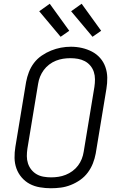

<svg xmlns="http://www.w3.org/2000/svg" viewBox="-20 -995 640 1023"><path d="M251 8Q222 8 192.5 3Q163 -2 138.5 -15Q114 -28 95.5 -49.5Q77 -71 67.5 -97.5Q58 -124 57.5 -153.5Q57 -183 62 -213L119 -558Q124 -585 134 -611Q144 -637 161 -659.5Q178 -682 202 -698.5Q226 -715 252 -725.5Q278 -736 304.5 -741Q331 -746 358 -746Q388 -746 416.5 -739.5Q445 -733 470 -720Q495 -707 513.5 -686Q532 -665 541.5 -638Q551 -611 551.5 -581.5Q552 -552 547 -522L490 -177Q485 -150 475 -124.5Q465 -99 448 -76Q431 -53 407.5 -36.5Q384 -20 357.5 -9.5Q331 1 304.5 4.5Q278 8 251 8ZM252 -50Q272 -50 291.5 -53Q311 -56 330 -63.5Q349 -71 366 -83.5Q383 -96 395.5 -112.5Q408 -129 415.5 -148Q423 -167 426 -187L483 -532Q486 -552 486 -572.5Q486 -593 480 -611.5Q474 -630 461.5 -645Q449 -660 432 -669Q415 -678 395.5 -681.5Q376 -685 355 -685Q335 -685 316 -682Q297 -679 278 -671.5Q259 -664 242 -651Q225 -638 213 -621.5Q201 -605 193.5 -586.5Q186 -568 183 -548L126 -203Q123 -183 123 -163Q123 -143 129 -124.5Q135 -106 147 -91Q159 -76 175.5 -66.5Q192 -57 212 -53.5Q232 -50 252 -50ZM473 -799 359 -935 415 -975 519 -831ZM303 -799 189 -935 245 -975 349 -831Z"/></svg>

Font: Iosevka Curly LtExObl
Style: Regular
Weight: 300
Width: 7
Italic angle: -9°
Monospace: yes
Designer: Belleve Invis
Foundry: Belleve Invis
Version: Version 11.1.0; ttfautohint (v1.8.3)